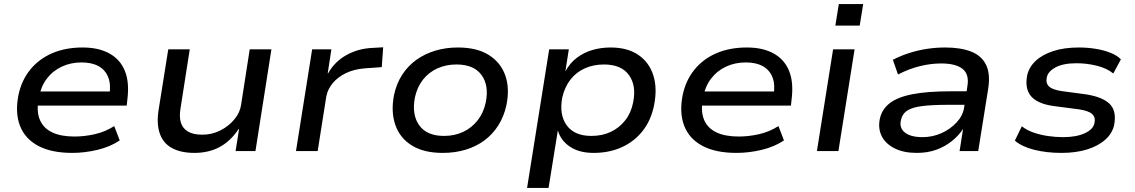

<svg xmlns="http://www.w3.org/2000/svg" viewBox="-20 -738 5544 938"><path d="M333 9Q232 9 167.5 -25Q103 -59 78 -122.5Q53 -186 70 -273Q85 -345 127.5 -397.5Q170 -450 235 -478Q300 -506 384 -506Q462 -506 515 -476.5Q568 -447 590.5 -390.5Q613 -334 602 -250L599 -222H142L152 -291H539L514 -269Q523 -324 509 -360Q495 -396 462 -414.5Q429 -433 378 -433Q326 -433 282 -412.5Q238 -392 209 -354Q180 -316 170 -262L168 -251Q158 -192 175 -152Q192 -112 234.5 -91.5Q277 -71 344 -71Q393 -71 443.5 -82.5Q494 -94 538 -122L565 -52Q519 -21 456.5 -6Q394 9 333 9Z M930 9Q864 9 820.5 -14.5Q777 -38 760.5 -86Q744 -134 755 -202L802 -497H907L862 -209Q855 -168 863.5 -139.5Q872 -111 898 -95.5Q924 -80 968 -80Q1016 -80 1057 -101Q1098 -122 1125.5 -155.5Q1153 -189 1158 -227L1200 -497H1306L1228 0H1131L1148 -108H1146Q1107 -49 1053.5 -20Q1000 9 930 9Z M1426 0 1505 -497H1599L1581 -380H1583Q1615 -437 1672.5 -469Q1730 -501 1800 -504L1852 -507L1845 -410L1761 -404Q1710 -400 1670.5 -381Q1631 -362 1606 -332.5Q1581 -303 1574 -266L1532 0Z M2143 9Q2051 9 1992.5 -27Q1934 -63 1911.5 -127.5Q1889 -192 1905 -274Q1917 -330 1945 -373Q1973 -416 2014 -445.5Q2055 -475 2106.5 -490.5Q2158 -506 2217 -506Q2309 -506 2367 -470Q2425 -434 2448 -371Q2471 -308 2454 -224Q2442 -169 2414.5 -125.5Q2387 -82 2346.5 -52Q2306 -22 2254.5 -6.5Q2203 9 2143 9ZM2149 -74Q2201 -74 2242.5 -93.5Q2284 -113 2313 -149.5Q2342 -186 2353 -237Q2370 -320 2332.5 -371.5Q2295 -423 2210 -423Q2159 -423 2117 -404Q2075 -385 2046.5 -349Q2018 -313 2007 -262Q1991 -178 2028 -126Q2065 -74 2149 -74Z M2555 180 2663 -497H2759L2742 -389Q2764 -430 2798.5 -456Q2833 -482 2875 -494Q2917 -506 2963 -506Q3046 -506 3099 -469.5Q3152 -433 3172 -369Q3192 -305 3175 -222Q3160 -149 3119 -97.5Q3078 -46 3017 -18.5Q2956 9 2880 9Q2810 9 2765 -21Q2720 -51 2706 -99H2705L2660 180ZM2869 -74Q2922 -74 2963.5 -93.5Q3005 -113 3034 -149.5Q3063 -186 3073 -237Q3090 -320 3052.5 -371.5Q3015 -423 2931 -423Q2880 -423 2838 -404.5Q2796 -386 2767.5 -350Q2739 -314 2727 -262Q2711 -178 2748.5 -126Q2786 -74 2869 -74Z M3578 9Q3477 9 3412.5 -25Q3348 -59 3323 -122.5Q3298 -186 3315 -273Q3330 -345 3372.5 -397.5Q3415 -450 3480 -478Q3545 -506 3629 -506Q3707 -506 3760 -476.5Q3813 -447 3835.5 -390.5Q3858 -334 3847 -250L3844 -222H3387L3397 -291H3784L3759 -269Q3768 -324 3754 -360Q3740 -396 3707 -414.5Q3674 -433 3623 -433Q3571 -433 3527 -412.5Q3483 -392 3454 -354Q3425 -316 3415 -262L3413 -251Q3403 -192 3420 -152Q3437 -112 3479.5 -91.5Q3522 -71 3589 -71Q3638 -71 3688.5 -82.5Q3739 -94 3783 -122L3810 -52Q3764 -21 3701.5 -6Q3639 9 3578 9Z M4061 -613 4078 -718H4197L4180 -613ZM3971 0 4050 -497H4155L4076 0Z M4459 9Q4395 9 4351 -13Q4307 -35 4288 -72Q4269 -109 4278 -156Q4288 -204 4327 -234Q4366 -264 4439 -278Q4512 -292 4625 -292H4721L4711 -226H4615Q4536 -226 4486.5 -220Q4437 -214 4412 -197.5Q4387 -181 4381 -149Q4373 -112 4401.5 -90Q4430 -68 4487 -68Q4536 -68 4579.5 -87.5Q4623 -107 4653.5 -140Q4684 -173 4690 -212L4706 -316Q4716 -375 4682.5 -401.5Q4649 -428 4578 -428Q4528 -428 4474.5 -415Q4421 -402 4367 -374L4342 -446Q4381 -466 4423.5 -479.5Q4466 -493 4510 -499.5Q4554 -506 4597 -506Q4672 -506 4723 -486.5Q4774 -467 4796.5 -423Q4819 -379 4808 -306L4759 0H4668L4685 -108Q4664 -76 4630.5 -49Q4597 -22 4554.5 -6.5Q4512 9 4459 9Z M5166 9Q5092 9 5031.5 -6.5Q4971 -22 4938 -51L4972 -121Q4996 -102 5029 -90.5Q5062 -79 5099.5 -73.5Q5137 -68 5173 -68Q5238 -68 5279.5 -87Q5321 -106 5327 -137Q5333 -165 5315.5 -181Q5298 -197 5250 -204L5127 -220Q5049 -231 5017.5 -267.5Q4986 -304 4998 -369Q5007 -410 5039.5 -440.5Q5072 -471 5125.5 -488.5Q5179 -506 5250 -506Q5293 -506 5333 -499.5Q5373 -493 5405.5 -480Q5438 -467 5456 -448L5419 -379Q5387 -405 5338 -417Q5289 -429 5240 -429Q5174 -429 5137 -409Q5100 -389 5094 -360Q5088 -332 5104.5 -316Q5121 -300 5166 -293L5286 -277Q5368 -264 5402 -229.5Q5436 -195 5423 -127Q5414 -86 5379 -55Q5344 -24 5289.5 -7.5Q5235 9 5166 9Z"/></svg>

Font: Nunito Sans 7pt SemiExpanded Medium
Style: Italic
Weight: 500
Width: 6
Italic angle: -9°
Designer: Vernon Adams
Foundry: Vernon Adams
Version: Version 3.101;gftools[0.9.27]